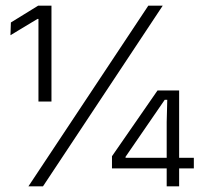

<svg xmlns="http://www.w3.org/2000/svg" viewBox="-20 -659 715 679"><path d="M116 -300V-592H112.5L17 -534.5L18.5 -579.5L115 -639H162V-300ZM80.5 0 504.5 -639H555.5L132 0ZM569.5 0V-227.5L571.5 -306H562.5L424 -104.5V-86.5L402.5 -101H665.5V-63.5H376V-106.5L537 -339H613.5V0Z"/></svg>

Font: Anek Latin Light
Style: Regular
Weight: 300
Designer: Yesha Goshar
Foundry: Ek Type
Version: Version 1.003